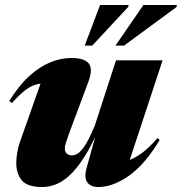

<svg xmlns="http://www.w3.org/2000/svg" viewBox="-20 -738 732 773"><path d="M328.5 -61 383 -257.5 389 -245Q360 -174.5 331 -125Q302 -75.5 272.8 -44.5Q243.5 -13.5 213 0.8Q182.5 15 150.5 15Q89.5 15 67.5 -12.2Q45.5 -39.5 45.5 -82Q45.5 -100 49.2 -123Q53 -146 60.5 -167L161.5 -453L198.5 -403Q160 -405 134 -399.8Q108 -394.5 84 -376.8Q60 -359 28 -323L17.5 -331.5Q56 -394 98 -432Q140 -470 182.8 -487.2Q225.5 -504.5 267 -504.5Q320.5 -504.5 337.8 -481.8Q355 -459 335 -406.5L260 -206Q250 -178.5 245.5 -164Q241 -149.5 241 -140.5Q241 -126.5 249 -119.5Q257 -112.5 270 -112.5Q280.5 -112.5 291 -118.8Q301.5 -125 312.8 -139Q324 -153 336 -176.2Q348 -199.5 362 -233.5L447 -495H634.5L485 -41.5L426.5 -79.5Q451.5 -80.5 479 -86.5Q506.5 -92.5 539.8 -113.8Q573 -135 614 -182L623 -174.5Q563 -75 498.5 -30Q434 15 376 15Q345 15 331.5 -3.8Q318 -22.5 328.5 -61ZM445 -554.5 557.5 -718H692L690.5 -709.5L479.5 -554.5ZM321 -554.5 383 -718H497.5L496.5 -710.5L351.5 -554.5Z"/></svg>

Font: Newsreader 60pt ExtraBold
Style: Italic
Weight: 800
Italic angle: -17°
Designer: Hugues Gentile
Foundry: Production Type
Version: Version 1.003